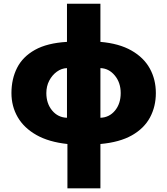

<svg xmlns="http://www.w3.org/2000/svg" viewBox="-20 -780 906 1040"><path d="M523.9 -759.8V-553.2Q625.5 -544.4 692.1 -506.3Q758.8 -468.3 791.5 -408.9Q824.2 -349.6 824.2 -275.9Q824.2 -203.1 792.5 -143.8Q760.7 -84.5 694.3 -46.9Q627.9 -9.3 523.9 0V240.2H345.2V0Q244.6 -10.7 177.2 -48.8Q109.9 -86.9 75.9 -145.5Q42 -204.1 42 -275.9Q42 -352.1 72.5 -412.4Q103 -472.7 169.2 -509.8Q235.4 -546.9 342.8 -553.2V-759.8ZM342.8 -411.1Q313.5 -410.2 288.1 -391.8Q262.7 -373.5 246.8 -343.3Q231 -313 231 -275.9Q231 -219.2 262.5 -181.4Q293.9 -143.6 342.8 -142.1ZM523.9 -411.1V-142.1Q571.8 -143.6 602.8 -180.9Q633.8 -218.3 633.8 -275.9Q633.8 -332.5 601.8 -371.1Q569.8 -409.7 523.9 -411.1Z"/></svg>

Font: Open Sans ExtraBold
Style: Regular
Weight: 800
Designer: Monotype Design Team
Foundry: Monotype Imaging Inc.
Version: Version 3.003; ttfautohint (v1.8.4)